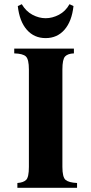

<svg xmlns="http://www.w3.org/2000/svg" viewBox="-20 -897 436 917"><path d="M63 0V-23Q92 -25 105 -38Q118 -51 118 -100V-565Q118 -614 103.5 -627.5Q89 -641 48 -642V-665H333V-642Q304 -641 291 -627.5Q278 -614 278 -565V-100Q278 -51 293 -38Q308 -25 348 -23V0ZM312 -877 331 -868Q323 -795 288 -755Q253 -715 198 -715Q143 -715 108 -755Q73 -795 65 -868L84 -877Q104 -843 135 -826.5Q166 -810 198 -810Q230 -810 261.5 -826.5Q293 -843 312 -877Z"/></svg>

Font: Bona Nova SC
Style: Bold
Weight: 700
Designer: Mateusz Machalski
Foundry: Capitalics
Version: Version 4.001; ttfautohint (v1.8.4.7-5d5b)